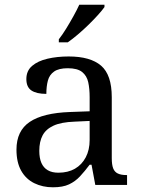

<svg xmlns="http://www.w3.org/2000/svg" viewBox="-20 -786 603 816"><path d="M205 10Q161 10 125.5 -7.5Q90 -25 70 -60.5Q50 -96 50 -150Q50 -230 106.5 -268Q163 -306 278 -310L361 -313V-373Q361 -409 355 -436.5Q349 -464 329 -480Q309 -496 268 -496Q230 -496 210 -482Q190 -468 183.5 -443.5Q177 -419 177 -387Q135 -387 113.5 -401.5Q92 -416 92 -450Q92 -485 116.5 -506Q141 -527 182 -536.5Q223 -546 272 -546Q364 -546 409.5 -507Q455 -468 455 -373V-114Q455 -86 461 -70.5Q467 -55 481 -48.5Q495 -42 517 -42H520V0H385L369 -86H361Q340 -58 320 -36.5Q300 -15 273.5 -2.5Q247 10 205 10ZM228 -52Q269 -52 298.5 -69Q328 -86 344.5 -117.5Q361 -149 361 -191V-272L297 -269Q240 -267 207.5 -252Q175 -237 161 -210.5Q147 -184 147 -145Q147 -114 156 -93.5Q165 -73 183 -62.5Q201 -52 228 -52ZM230 -619Q245 -638 261 -664Q277 -690 292 -717Q307 -744 317 -766H424V-756Q415 -743 397 -723Q379 -703 356.5 -681Q334 -659 311 -639.5Q288 -620 268 -606H230Z"/></svg>

Font: Noto Rashi Hebrew
Style: Regular
Weight: 400
Version: Version 1.006